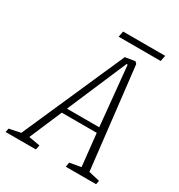

<svg xmlns="http://www.w3.org/2000/svg" viewBox="-219 -807 853 917"><g transform="rotate(30 207.0 -348.0)"><path d="M450 -21 446 0H279L283 -25L345 -36L326 -214H133L57 -36L119 -25L114 0H-53L-49 -21L14 -34L261 -594L315 -603L325 -593L389 -35ZM145 -243H323L291 -570H285ZM193 -696H425L419 -664H187Z"/></g></svg>

Font: Grenze ExtraLight
Style: Italic
Weight: 275
Italic angle: -10°
Designer: Renata Polastri
Foundry: Omnibus-Type
Version: Version 1.002; ttfautohint (v1.8)